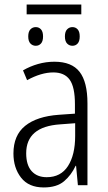

<svg xmlns="http://www.w3.org/2000/svg" viewBox="-20 -813 475 843"><path d="M337 -793V-750H97V-793ZM137 -694Q151 -694 160 -684Q169 -674 169 -653Q169 -632 160 -622Q151 -612 137 -612Q123 -612 113.5 -622Q104 -632 104 -653Q104 -674 113.5 -684Q123 -694 137 -694ZM298 -694Q312 -694 321 -684Q330 -674 330 -653Q330 -632 321 -622Q312 -612 298 -612Q284 -612 274.5 -622Q265 -632 265 -653Q265 -674 274.5 -684Q284 -694 298 -694ZM219 -542Q295 -542 329.5 -497.5Q364 -453 364 -359V0H322L314 -85H312Q293 -44 261 -17Q229 10 172 10Q106 10 72.5 -33Q39 -76 39 -139Q39 -219 90.5 -260.5Q142 -302 238 -309L309 -314V-355Q309 -431 286 -463Q263 -495 214 -495Q161 -495 99 -461L81 -504Q112 -522 147 -532Q182 -542 219 -542ZM244 -267Q95 -257 95 -140Q95 -88 119 -61.5Q143 -35 185 -35Q247 -35 278.5 -84Q310 -133 310 -216V-272Z"/></svg>

Font: Noto Sans Condensed Light
Style: Regular
Weight: 300
Width: 3
Designer: Monotype Design Team
Foundry: Monotype Imaging Inc.
Version: Version 2.013; ttfautohint (v1.8.4.7-5d5b)